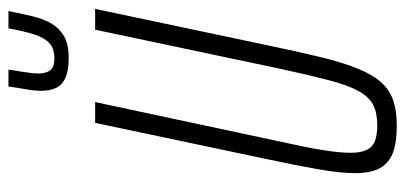

<svg xmlns="http://www.w3.org/2000/svg" viewBox="-266 -662 936 443"><g transform="rotate(-90 201.5 -440.0)"><path d="M133 8Q95 8 71 -1Q47 -10 35.5 -31Q24 -52 24 -87Q24 -123 33 -173.5Q42 -224 57 -295L140 -688H188L97 -262Q84 -204 77.5 -164.5Q71 -125 71 -99Q71 -75 77.5 -61.5Q84 -48 98 -42.5Q112 -37 134 -37Q163 -37 181.5 -46.5Q200 -56 213.5 -80.5Q227 -105 238.5 -149Q250 -193 265 -262L355 -688H403L320 -295Q305 -223 292.5 -171Q280 -119 266 -84Q252 -49 234.5 -29Q217 -9 192.5 -0.5Q168 8 133 8ZM290 -749Q261 -749 244 -756.5Q227 -764 220.5 -778.5Q214 -793 214 -812Q214 -828 217.5 -847.5Q221 -867 224 -888H263Q260 -868 257 -850Q254 -832 254 -818Q254 -801 261.5 -791.5Q269 -782 289 -782Q312 -782 324.5 -794Q337 -806 344.5 -830Q352 -854 358 -888H398Q392 -858 386 -832.5Q380 -807 369 -788.5Q358 -770 339.5 -759.5Q321 -749 290 -749Z"/></g></svg>

Font: Saira UltraCondensed Light
Style: Italic
Weight: 300
Width: 1
Italic angle: -12°
Designer: Hector Gatti with collaboration of the Omnibus-Type team
Foundry: Omnibus-Type
Version: Version 1.101